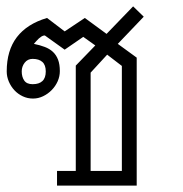

<svg xmlns="http://www.w3.org/2000/svg" viewBox="-20 -580 572 600"><path d="M240.2 -464.8 182.1 -424.8 120.1 -469.2Q114.7 -469.2 110.1 -466.3Q105.5 -463.4 101.1 -459.5Q96.7 -455.6 92.8 -450.9Q88.9 -446.3 85.9 -442.9Q105 -439 119.9 -433.3Q134.8 -427.7 145.3 -418Q155.8 -408.2 161.4 -393.6Q167 -378.9 167 -357.9Q167 -341.3 160.2 -325.9Q153.3 -310.5 141.6 -298.6Q129.9 -286.6 114.7 -279.3Q99.6 -272 83 -272Q65.9 -272 51 -279.1Q36.1 -286.1 25.1 -297.9Q14.2 -309.6 7.6 -325Q1 -340.3 1 -356.9Q1 -422.4 32.7 -463.9Q64.5 -505.4 127 -523.9L182.1 -481.9L245.1 -523.9L313 -474.1L396 -560.1L429.2 -527.8L348.1 -442.9L407.2 -399.9V0H158.2V-45.9H216.8V-375L277.8 -438ZM263.2 -353V-45.9H360.8V-374L314.9 -409.2ZM47.9 -356.9Q47.9 -339.8 55.7 -328.4Q63.5 -316.9 82 -316.9Q102.1 -316.9 112.5 -326.7Q123 -336.4 123 -356.9Q123 -377 112.3 -386.5Q101.6 -396 82 -396Q66.4 -396 57.1 -384Q47.9 -372.1 47.9 -356.9Z"/></svg>

Font: Saysettha OT
Style: Regular
Weight: 400
Designer: John M. Durdin and Silvain Dupertuis
Foundry: Lao Script for Windows
Version: Version 2.000